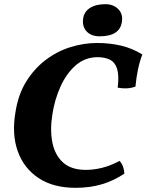

<svg xmlns="http://www.w3.org/2000/svg" viewBox="-20 -891 702 920"><path d="M662 -630Q649 -596 641 -557.5Q633 -519 629 -476Q590 -462 544 -471Q551 -530 541 -561.5Q531 -593 506.5 -605Q482 -617 448 -617Q388 -617 343.5 -578.5Q299 -540 270.5 -477.5Q242 -415 231 -343Q219 -269 231 -208.5Q243 -148 282 -112.5Q321 -77 392 -77Q429 -77 469.5 -87Q510 -97 553 -120Q564 -108 569.5 -92.5Q575 -77 576 -59Q525 -25 468 -8Q411 9 342 9Q235 9 164.5 -38Q94 -85 65 -166.5Q36 -248 54 -353Q67 -438 105.5 -500Q144 -562 198.5 -603.5Q253 -645 317 -665Q381 -685 445 -685Q506 -685 559.5 -672.5Q613 -660 662 -630ZM457 -717Q418 -717 396 -739.5Q374 -762 378 -799Q382 -834 410.5 -852.5Q439 -871 485 -871Q523 -871 546.5 -847.5Q570 -824 564 -786Q554 -717 457 -717Z"/></svg>

Font: Vollkorn ExtraBold
Style: Italic
Weight: 800
Italic angle: -11°
Designer: Friedrich Althausen
Foundry: Friedrich Althausen
Version: Version 5.000; ttfautohint (v1.8.3)